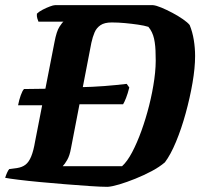

<svg xmlns="http://www.w3.org/2000/svg" viewBox="-27 -724 788 744"><path d="M43 -316Q47 -337 53.5 -355Q60 -373 66 -379L142 -380L280 -386Q331 -387 376.5 -390.5Q422 -394 464 -399L474 -385Q468 -361 461.5 -344.5Q455 -328 450 -320H268L130 -316ZM390 0Q365 0 321 -3Q277 -6 227 -10Q177 -14 129 -18.5Q81 -23 44.5 -27.5Q8 -32 -7 -35Q-4 -45 0.5 -55Q5 -65 9 -69L40 -73Q59 -76 72 -86Q85 -96 94 -118Q103 -140 109 -176L184 -560Q192 -603 203.5 -620.5Q215 -638 219 -640H122Q120 -645 117.5 -653Q115 -661 116 -671Q124 -679 138.5 -686.5Q153 -694 166.5 -699Q180 -704 186 -704H566Q578 -703 598.5 -694.5Q619 -686 641.5 -674Q664 -662 682 -649.5Q700 -637 708 -627Q719 -600 724 -569Q729 -538 729 -507Q729 -461 719 -403Q709 -345 692.5 -285Q676 -225 655 -174.5Q634 -124 612 -95Q591 -77 561 -61Q531 -45 497.5 -31.5Q464 -18 435.5 -9.5Q407 -1 390 0ZM216 -80H446Q466 -98 485 -134Q504 -170 521 -217Q538 -264 551 -315.5Q564 -367 571 -417.5Q578 -468 576 -510Q576 -547 570 -574Q564 -601 548 -620Q532 -625 508 -628.5Q484 -632 457.5 -634.5Q431 -637 406 -637Q378 -637 362.5 -626.5Q347 -616 339.5 -598.5Q332 -581 327 -558L248 -149Q243 -121 233.5 -104.5Q224 -88 216 -80Z"/></svg>

Font: Texturina 12pt ExtraBold
Style: Italic
Weight: 800
Italic angle: -11°
Designer: Guillermo Torres Carreño
Foundry: Omnibus-Type
Version: Version 1.002